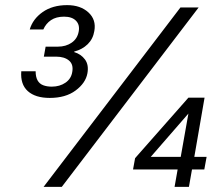

<svg xmlns="http://www.w3.org/2000/svg" viewBox="-20 -729 865 749"><path d="M174 -347Q118 -347 88.5 -373.5Q59 -400 63 -451H119Q119 -429 126.5 -415.5Q134 -402 148.5 -396.5Q163 -391 182 -391Q213 -391 235.5 -406.5Q258 -422 262 -449Q267 -478 249 -493Q231 -508 199 -508H151L158 -547H206Q237 -547 259.5 -562.5Q282 -578 287 -606Q292 -632 276.5 -648Q261 -664 230 -664Q199 -664 179 -650.5Q159 -637 149 -614H96Q108 -655 146.5 -682Q185 -709 242 -709Q294 -709 325 -680.5Q356 -652 348 -608Q343 -577 322 -556.5Q301 -536 270 -528L269 -526Q296 -518 311.5 -497Q327 -476 321 -443Q314 -405 275 -376Q236 -347 174 -347ZM150 0 684 -700H755L221 0ZM661 0 673 -68H499L507 -112L715 -348H778L738 -117H786L777 -68H729L717 0ZM568 -117H685L715 -286Z"/></svg>

Font: DM Sans 17pt Light
Style: Italic
Weight: 300
Italic angle: -10°
Version: Version 4.004;gftools[0.9.30]